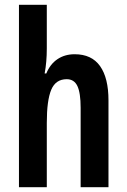

<svg xmlns="http://www.w3.org/2000/svg" viewBox="-20 -780 530 800"><path d="M175 -578Q175 -521 166 -474H173Q189 -513 219.5 -533.5Q250 -554 291 -554Q362 -554 397 -504.5Q432 -455 432 -362V0H316V-331Q316 -393 302.5 -421.5Q289 -450 258 -450Q212 -450 193.5 -406Q175 -362 175 -268V0H59V-760H175Z"/></svg>

Font: Noto Sans Bengali ExtraCondensed SemiBold
Style: Regular
Weight: 600
Width: 2
Designer: Joana Ranito - Universal Thirst; Jelle Bosma - Monotype Design Team
Foundry: Universal Thirst ehf.
Version: Version 3.000; ttfautohint (v1.8.4.7-5d5b)